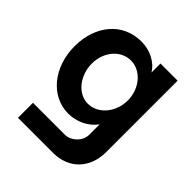

<svg xmlns="http://www.w3.org/2000/svg" viewBox="-212 -714 1068 1068"><g transform="rotate(45 322.5 -180.0)"><path d="M465 -287C465 -379 401 -457 320 -457C240 -457 178 -383 178 -291C178 -199 240 -117 320 -117C401 -117 465 -195 465 -287ZM42 -291C42 -452 137 -573 288 -573C354 -573 418 -541 448 -490V-561H583V0C583 128 501 213 377 213H101V95H353C399 95 448 51 448 0V-83C411 -30 346 -1 282 -1C144 -1 42 -128 42 -291Z"/></g></svg>

Font: Swile Sans
Style: Bold
Weight: 700
Designer: Lord
Foundry: Lord
Version: Version 1.477;FEAKit 1.0